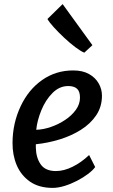

<svg xmlns="http://www.w3.org/2000/svg" viewBox="-20 -907 551 935"><path d="M236.5 8Q170 8 126 -22.5Q82 -53.5 61.2 -103Q40.5 -152.5 41 -211.5Q41.5 -307.5 81 -390.5Q119 -471 185.5 -517.5Q252 -564 336.5 -564Q382.5 -564 413.5 -546.5Q444.5 -529 460.5 -501Q476.5 -473 476.5 -441Q476.5 -387.5 448.8 -346Q421 -304.5 374.2 -275Q327.5 -245.5 270.2 -228Q213 -210.5 154.5 -204.5V-188.5Q155.5 -139 178.2 -106.5Q201 -74 252.5 -74Q291 -74 333.2 -94.8Q375.5 -115.5 414 -152L443.5 -93.5Q432 -77.5 408.5 -59.8Q385 -42 355 -26.5Q325 -11 294 -1.5Q263 8 236.5 8ZM156.5 -275Q191 -276 228 -288.8Q265 -301.5 297.2 -323Q329.5 -344.5 349.5 -372.2Q369.5 -400 369.5 -431.5Q369.5 -462 355 -475Q340.5 -488 312.5 -488Q269.5 -488 236 -454.5Q202 -420.5 181.5 -370.5Q161 -320.5 156.5 -275ZM390.5 -650.5Q373 -657.5 346.5 -677.5Q320 -697.5 292.2 -723.5Q264.5 -749.5 242.2 -774Q220 -798.5 211 -814.5L285 -887L430 -687Z"/></svg>

Font: Merriweather Sans Italic
Style: Regular
Weight: 400
Italic angle: -7.5°
Designer: Eben Sorkin
Foundry: Eben Sorkin
Version: Version 1.008; ttfautohint (v1.7.19-72a1) -l 8 -r 50 -G 200 